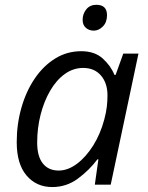

<svg xmlns="http://www.w3.org/2000/svg" viewBox="-20 -754 605 784"><path d="M193.4 9.8Q128.4 9.8 88.4 -37.4Q48.3 -84.5 48.3 -173.3Q48.3 -247.1 67.4 -314Q86.4 -380.9 121.6 -432.9Q156.7 -484.9 205.1 -514.9Q253.4 -544.9 312 -544.9Q366.2 -544.9 399.2 -515.4Q432.1 -485.8 447.3 -448.2H452.1L483.4 -535.2H545.4L432.1 0H367.2L381.8 -103.5H377.9Q344.7 -59.1 298.1 -24.7Q251.5 9.8 193.4 9.8ZM219.7 -57.6Q257.3 -57.6 294.2 -85.2Q331.1 -112.8 360.6 -159.9Q390.1 -207 405.8 -266.1Q413.6 -294.9 416.3 -319.1Q418.9 -343.3 418.9 -364.3Q418.9 -414.6 392.3 -445.6Q365.7 -476.6 319.8 -476.6Q278.8 -476.6 244.4 -451.7Q210 -426.8 184.8 -383.5Q159.7 -340.3 145.8 -285.9Q131.8 -231.4 131.8 -171.9Q131.8 -115.7 154.8 -86.7Q177.7 -57.6 219.7 -57.6ZM362.8 -628.9Q343.8 -628.9 330.6 -640.4Q317.4 -651.9 317.4 -672.9Q317.4 -697.3 332.3 -715.8Q347.2 -734.4 373.5 -734.4Q417 -734.4 417 -691.9Q417 -663.1 400.1 -646Q383.3 -628.9 362.8 -628.9Z"/></svg>

Font: Open Sans
Style: Italic
Weight: 400
Italic angle: -12°
Designer: Monotype Design Team
Foundry: Monotype Imaging Inc.
Version: Version 3.000; ttfautohint (v1.8.4)